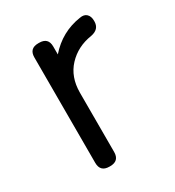

<svg xmlns="http://www.w3.org/2000/svg" viewBox="-118 -519 542 593"><g transform="rotate(-30 153.0 -222.5)"><path d="M137.2 -408.2V-379.9Q184.1 -433.6 252.9 -443.8Q268.6 -446.8 277.3 -438.5Q286.1 -430.2 286.1 -414.1V-412.1Q286.1 -383.8 254.9 -377.9Q203.6 -370.1 170.4 -334.7Q137.2 -299.3 137.2 -243.2V-32.2Q137.2 0 105 0H102.1Q69.8 0 69.8 -32.2V-408.2Q69.8 -439.9 102.1 -439.9H105Q137.2 -439.9 137.2 -408.2Z"/></g></svg>

Font: Arcon Rounded-
Style: Regular
Weight: 400
Designer: M. Zarth
Foundry: martin zarth - visuelle & digitale kommunikation
Version: Version 1.110;PS 001.110;hotconv 1.0.70;makeotf.lib2.5.58329